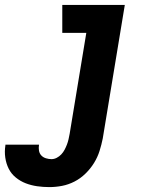

<svg xmlns="http://www.w3.org/2000/svg" viewBox="-97 -540 617 783"><path d="M104 223Q79 223 54.5 219.5Q30 216 8 207.5Q-14 199 -32.5 184Q-51 169 -61.5 148Q-72 127 -75.5 102.5Q-79 78 -75 53V50H62V51Q60 63 62 74.5Q64 86 71.5 94Q79 102 90.5 105.5Q102 109 113 109Q124 109 134.5 103.5Q145 98 153 89.5Q161 81 166.5 70.5Q172 60 176 49.5Q180 39 182.5 28Q185 17 187 6L255 -406H157V-520H412L322 25Q317 50 309 75.5Q301 101 286.5 124.5Q272 148 251.5 168Q231 188 206.5 200.5Q182 213 156 218Q130 223 104 223Z"/></svg>

Font: Iosevka Heavy
Style: Italic
Weight: 900
Italic angle: -9°
Monospace: yes
Designer: Belleve Invis
Foundry: Belleve Invis
Version: Version 32.5.0; ttfautohint (v1.8.4)